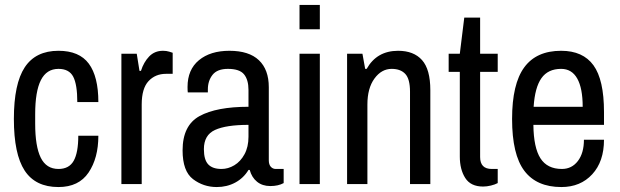

<svg xmlns="http://www.w3.org/2000/svg" viewBox="-20 -743 2501 775"><path d="M377 -331H292Q292 -402 275.5 -433.5Q259 -465 216 -465Q168 -465 145 -419.5Q122 -374 122 -282V-244Q122 -152 144.5 -106.5Q167 -61 216 -61Q259 -61 277.5 -94Q296 -127 296 -195H377Q377 -105 337.5 -46.5Q298 12 216 12Q123 12 79.5 -54.5Q36 -121 36 -263Q36 -405 80 -471.5Q124 -538 216 -538Q300 -538 338.5 -486Q377 -434 377 -331Z M677 -530V-445H650Q607 -445 579.5 -415.5Q552 -386 552 -321V0H470V-526H532L543 -457H549Q560 -492 582 -515Q604 -538 638 -538Q652 -538 663 -534.5Q674 -531 677 -530Z M1065 -391V-96Q1065 -79 1073 -70Q1081 -61 1093 -61H1125V-4Q1103 8 1071 8Q1039 8 1017.5 -9.5Q996 -27 988 -57H983Q963 -24 929.5 -6Q896 12 855 12Q801 12 759 -20Q717 -52 717 -136Q717 -237 785.5 -274.5Q854 -312 983 -312V-380Q983 -421 965 -443Q947 -465 900 -465Q857 -465 838 -441Q819 -417 819 -382V-370H738Q737 -376 737 -392Q737 -462 783 -500Q829 -538 906 -538Q985 -538 1025 -500Q1065 -462 1065 -391ZM803 -141Q803 -98 820.5 -79.5Q838 -61 874 -61Q901 -61 926 -76Q951 -91 967 -120.5Q983 -150 983 -191V-239Q893 -239 848 -218.5Q803 -198 803 -141Z M1189 -625V-723H1271V-625ZM1189 0V-526H1271V0Z M1717 -379V0H1635V-373Q1635 -424 1616 -444.5Q1597 -465 1561 -465Q1520 -465 1491.5 -426Q1463 -387 1463 -321V0H1381V-526H1443L1454 -465H1460Q1501 -538 1587 -538Q1650 -538 1683.5 -500.5Q1717 -463 1717 -379Z M1989 -526V-453H1918V-109Q1918 -61 1965 -61H1989V-4Q1978 2 1961.5 6Q1945 10 1930 10Q1880 10 1858 -24.5Q1836 -59 1836 -111V-453H1791V-526H1836L1854 -672H1918V-526Z M2418 -291V-239H2133Q2134 -147 2161.5 -104Q2189 -61 2248 -61Q2288 -61 2312.5 -93Q2337 -125 2337 -179H2418Q2418 -91 2370.5 -39.5Q2323 12 2246 12Q2146 12 2096.5 -53.5Q2047 -119 2047 -263Q2047 -404 2096 -471Q2145 -538 2245 -538Q2333 -538 2375.5 -479.5Q2418 -421 2418 -291ZM2134 -312H2332Q2332 -387 2310 -426Q2288 -465 2245 -465Q2192 -465 2165.5 -427.5Q2139 -390 2134 -312Z"/></svg>

Font: Archivo Narrow
Style: Regular
Weight: 400
Designer: Hector Gatti
Foundry: Omnibus-Type
Version: Version 1.003